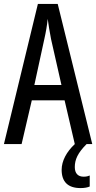

<svg xmlns="http://www.w3.org/2000/svg" viewBox="-20 -734 490 978"><path d="M361 0C319 39 294 86 294 131C294 192 326 224 390 224C410 224 426 221 437 216V160C430 163 421 166 406 166C377 166 361 149 361 117C361 79 376 45 421 0H450L274 -714H173L0 0H90L142 -223H309ZM240 -535 293 -301H155L206 -536C214 -571 220 -607 223 -638C227 -607 233 -572 240 -535Z"/></svg>

Font: Noto Sans Ethiopic ExtCond
Style: Regular
Weight: 400
Width: 2
Designer: Monotype Design Team
Foundry: Monotype Imaging Inc.
Version: Version 2.102